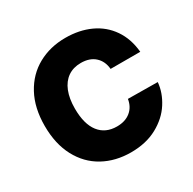

<svg xmlns="http://www.w3.org/2000/svg" viewBox="-159 -882 1062 1056"><g transform="rotate(-30 372.0 -353.5)"><path d="M387.7 -554.7Q339.4 -554.7 304.9 -530.8Q270.5 -506.8 252.4 -461.7Q234.4 -416.5 234.4 -353.5Q234.4 -254.9 274.2 -203.6Q314 -152.3 386.7 -152.3Q439.5 -152.3 472.9 -179.4Q506.3 -206.5 513.7 -253.9L702.1 -252Q696.8 -188 658.4 -127.7Q620.1 -67.4 549.6 -28.8Q479 9.8 382.8 9.8Q284.7 9.8 207.5 -32.7Q130.4 -75.2 86.7 -157.2Q43 -239.3 43 -353.5Q43 -467.8 87.4 -549.8Q131.8 -631.8 209 -674.3Q286.1 -716.8 382.8 -716.8Q471.2 -716.8 540.5 -684.8Q609.9 -652.8 652.1 -591.3Q694.3 -529.8 702.1 -444.3H513.7Q509.3 -495.1 476.3 -524.9Q443.4 -554.7 387.7 -554.7Z"/></g></svg>

Font: Pretendard GOV Black
Style: Regular
Weight: 900
Designer: Base glyphs from Inter by Rasmus Andersson; Hangeul glyphs from Noto Sans CJK(Source Han Sans) by Jang Soo-young and Kan
Foundry: Kil Hyung-jin
Version: Version 1.309